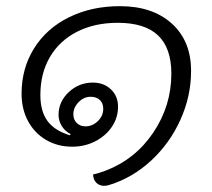

<svg xmlns="http://www.w3.org/2000/svg" viewBox="-20 -531 687 623"><path d="M318 72Q303 72 293 62.5Q283 53 282 35Q298 32 322 23Q419 -14 477.5 -101Q536 -188 536 -292Q536 -375 493 -416Q450 -457 362 -457Q287 -457 230 -428Q173 -399 142 -346Q111 -293 111 -223Q111 -170 134 -138.5Q157 -107 207 -92L209 -96Q191 -105 180.5 -122Q170 -139 170 -158Q170 -201 203 -232Q236 -263 281 -263Q317 -263 340 -241Q363 -219 363 -185Q363 -149 343 -119.5Q323 -90 289 -72.5Q255 -55 214 -55Q167 -55 129.5 -77Q92 -99 71 -138Q50 -177 50 -227Q50 -309 90.5 -374Q131 -439 204 -475Q277 -511 369 -511Q475 -511 537.5 -454.5Q600 -398 600 -301Q600 -219 565.5 -142.5Q531 -66 470.5 -10Q410 46 335 69Q326 72 318 72ZM315 -178Q315 -196 304 -206.5Q293 -217 274 -217Q252 -217 235 -199.5Q218 -182 218 -160Q218 -143 229 -132Q240 -121 257 -121Q280 -121 297.5 -138Q315 -155 315 -178Z"/></svg>

Font: K2D ExtraLight
Style: Italic
Weight: 275
Italic angle: -10°
Designer: Katatrad Aksorn Co.,Ltd.
Foundry: Cadson Demak Co.,Ltd.
Version: Version 1.000; ttfautohint (v1.6)